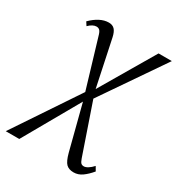

<svg xmlns="http://www.w3.org/2000/svg" viewBox="-240 -685 980 1058"><g transform="rotate(30 250.0 -156.0)"><path d="M386.5 251Q356 251 339.2 234.5Q322.5 218 310 170.5L233 -128.5L224 -156.5L131 -467.5Q124.5 -492 116.5 -500.2Q108.5 -508.5 95.5 -508.5Q84 -508.5 71.5 -502Q59 -495.5 46 -482.5L31.5 -505Q58.5 -532 87 -546.8Q115.5 -561.5 143.5 -561.5Q167 -561.5 180.5 -547.5Q194 -533.5 201 -501.5L267.5 -186L275 -165.5L387.5 162Q394.5 182 401.2 188Q408 194 419 194Q430.5 194 445 185Q459.5 176 475 159L490.5 185.5Q465.5 215.5 440.5 233.2Q415.5 251 386.5 251ZM-50 241 233 -182 254.5 -193.5 465 -551H549.5L272.5 -147L246.5 -129.5L36 241Z"/></g></svg>

Font: Merriweather 28pt Light
Style: Italic
Weight: 300
Italic angle: -7.8°
Version: Version 2.101